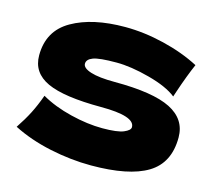

<svg xmlns="http://www.w3.org/2000/svg" viewBox="-107 -877 1137 1018"><g transform="rotate(15 462.0 -368.0)"><path d="M140 -283Q211 -242 305 -219Q399 -196 480 -196Q563 -196 597 -210.5Q631 -225 631 -242Q631 -303 445 -303Q241 -303 149 -345.5Q57 -388 57 -483Q57 -618 169 -682Q281 -746 460 -746Q564 -746 673.5 -719.5Q783 -693 871 -647Q842 -581 810 -486Q804 -466 800 -456Q749 -497 646 -524.5Q543 -552 464 -552Q369 -552 336 -539.5Q303 -527 303 -503Q303 -479 348.5 -464.5Q394 -450 480 -450Q692 -450 788 -401.5Q884 -353 884 -253Q884 -113 782 -51.5Q680 10 473 10Q362 10 247 -14.5Q132 -39 40 -86Q74 -137 96.5 -181Q119 -225 140 -283Z"/></g></svg>

Font: Dela Gothic One
Style: Regular
Weight: 400
Designer: aratakana
Foundry: aratakana
Version: Version 1.004